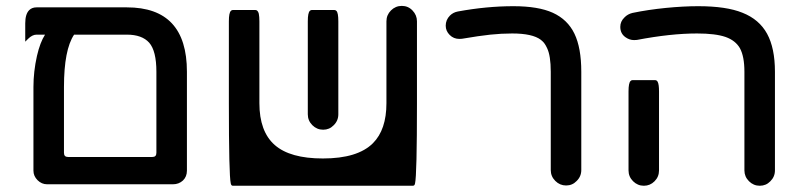

<svg xmlns="http://www.w3.org/2000/svg" viewBox="-20 -607 2671 639"><path d="M402.3 -491.7H226.6Q192.9 -441.4 192.9 -317.4V-98.6Q192.9 -91.3 196.3 -87.9Q199.7 -84.5 207 -84.5H486.3Q493.7 -84.5 497.1 -87.9Q500.5 -91.3 500.5 -98.6V-368.2Q500.5 -437.5 476.6 -464.8Q452.6 -491.7 402.3 -491.7ZM602.1 -368.2V-39.1Q602.1 -19 588.9 -6.3Q575.2 6.3 555.7 6.3H136.7Q118.7 6.3 105 -7.3Q91.3 -21 91.3 -39.1V-317.4Q91.3 -368.7 103 -420.9Q113.3 -465.8 129.9 -491.7H101.6Q87.4 -491.7 73.2 -477.5L64 -468.3V-529.3Q64 -560.1 77.1 -573.2Q86.4 -582.5 101.6 -582.5H402.3Q502.4 -582.5 552.2 -529.1Q602.1 -475.6 602.1 -368.2Z M1004.4 -226.6V-536.1Q1004.4 -564.5 1011.2 -570.8Q1013.7 -573.7 1017.6 -573.7H1092.8Q1096.7 -573.7 1099.6 -570.8Q1106 -564.5 1106 -536.1V-226.6Q1106 -205.1 1090.3 -189.9Q1076.2 -175.3 1055.4 -175.3Q1034.7 -175.3 1019.5 -190.4Q1004.4 -205.6 1004.4 -226.6ZM1367.7 -536.1V-263.7Q1367.7 -23.9 1361.3 3.4Q1360.4 7.8 1358.9 9.3Q1356.4 11.2 1354.5 11.2H754.9Q749.5 11.2 748 3.4Q741.7 -23.9 741.7 -263.7V-536.1Q741.7 -564.5 748.5 -570.8Q751 -573.7 754.9 -573.7H830.1Q834 -573.7 836.9 -570.6Q839.8 -567.4 841.3 -561.5Q843.3 -551.3 843.3 -536.1V-263.7Q843.3 -169.4 894.3 -124.5Q945.3 -79.6 1054.7 -79.6Q1170.4 -79.6 1221.2 -130.4Q1266.1 -175.3 1266.1 -263.7V-536.1Q1266.1 -557.1 1281.2 -572.3Q1296.4 -587.4 1317.4 -587.4Q1338.4 -587.4 1353 -572Q1367.7 -556.6 1367.7 -536.1Z M1813 -41V-368.2Q1813 -421.4 1800.8 -446.8Q1796.4 -456.1 1793 -460.9Q1789.6 -465.8 1786.4 -468.8Q1783.2 -471.7 1779.8 -474.6Q1752 -495.6 1684.6 -495.6Q1648.9 -495.6 1611.8 -491.7Q1575.2 -487.8 1517.6 -478Q1513.2 -477.5 1508.8 -477.5Q1489.7 -477.5 1476.6 -490.7Q1463.4 -503.9 1463.4 -521.5Q1463.4 -541 1477.5 -555.2Q1488.3 -565.9 1503.9 -568.8Q1600.1 -586.4 1688.5 -586.4Q1771.5 -586.4 1819.8 -564.5Q1869.1 -542 1891.8 -494.9Q1914.6 -447.8 1914.6 -368.2V-41Q1914.6 -19.5 1898.9 -4.4Q1884.8 10.3 1864 10.3Q1843.3 10.3 1828.1 -4.9Q1813 -20 1813 -41Z M2071.8 -40V-302.7Q2071.8 -331.1 2078.6 -337.4Q2081.1 -340.3 2085 -340.3H2160.2Q2166 -340.3 2168.9 -334.5Q2173.3 -326.2 2173.3 -302.7V-40Q2173.3 -18.6 2158.4 -3.7Q2143.6 11.2 2122.8 11.2Q2102.1 11.2 2086.9 -3.9Q2071.8 -19 2071.8 -40ZM2457.5 -40V-368.2Q2457.5 -419.4 2442.4 -446.8Q2427.7 -472.2 2395 -483.9Q2361.3 -495.6 2299.8 -495.6Q2212.4 -495.6 2099.6 -474.1Q2095.7 -473.6 2090.3 -473.6Q2075.2 -473.6 2062 -482.9Q2044.4 -495.1 2044.4 -517.6Q2044.4 -535.6 2058.1 -548.8Q2068.8 -560.1 2085 -564Q2136.7 -574.7 2195.6 -580.6Q2254.4 -586.4 2303.7 -586.4Q2397.5 -586.4 2451.2 -564.5Q2506.8 -542.5 2533 -494.6Q2559.1 -446.8 2559.1 -368.2V-40Q2559.1 -18.6 2543.5 -3.4Q2529.3 11.2 2508.5 11.2Q2487.8 11.2 2472.7 -3.9Q2457.5 -19 2457.5 -40Z"/></svg>

Font: YuPearl-Medium
Style: Medium
Weight: 500
Designer: Max Yao
Foundry: Max-Everyday
Version: Version 1.011; ttfautohint (v1.8.3)